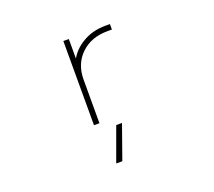

<svg xmlns="http://www.w3.org/2000/svg" viewBox="-129 -697 1258 1128"><g transform="rotate(-20 500.0 -133.0)"><path d="M415 257.8 492.2 45.9H528.3L453.1 257.8ZM403.3 -402.3Q431.6 -452.1 484.4 -484.4Q547.9 -524.4 632.8 -524.4H660.2V-490.2H632.8Q530.3 -490.2 466.8 -429.2Q403.3 -368.2 403.3 -270.5V2H369.1V-524.4H403.3Z"/></g></svg>

Font: GenEi Gothic M ExtraLight
Style: Regular
Weight: 200
Designer: o_tamon (Modified); [Source Han Sans]
Ryoko NISHIZUKA  (kana & ideographs); Paul D. Hunt (Latin, Greek & Cyrillic); Wenl
Version: Version 1.1a;Original Version 1.004